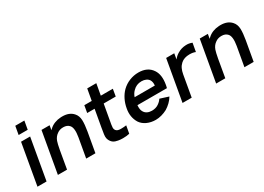

<svg xmlns="http://www.w3.org/2000/svg" viewBox="-12 -1518 3147 2289"><g transform="rotate(-30 1561.0 -373.5)"><path d="M304 -761.5 283.5 -646H158.5L179 -761.5ZM268.5 -562.5 170 0H45L143.5 -562.5Z M890.5 -272 842.5 0H715.5L762.5 -266.5Q783 -387 745.5 -428Q717.5 -460.5 663.5 -460.5Q614 -460.5 580 -434.5Q539 -407 520.5 -356Q515 -340 508.2 -312.2Q501.5 -284.5 494.5 -245L452 0H326L425 -562.5H536.5L526 -500L539.5 -513.5Q571 -543.5 611.8 -559.2Q652.5 -575 694.5 -577Q698.5 -577.5 704.8 -577.8Q711 -578 719.5 -578Q815 -578 865.5 -521Q901.5 -482 904 -421Q906 -360.5 890.5 -272Z M1184 -236.5Q1183 -227.5 1178 -203Q1173.5 -177.5 1173.5 -161.8Q1173.5 -146 1178 -135.5Q1191 -104.5 1233 -101Q1237 -100.5 1242.8 -100.2Q1248.5 -100 1257 -100Q1273 -100 1290.5 -101.2Q1308 -102.5 1327 -105L1308 0Q1271.5 9.5 1218.5 9.5Q1182 9.5 1153 4Q1114.5 -2 1091 -18.2Q1067.5 -34.5 1052 -66.5Q1041.5 -88.5 1042 -115Q1042.5 -141.5 1050 -180L1058 -230L1099.5 -464.5H997.5L1014.5 -562.5H1116.5L1144.5 -718.5H1269.5L1241.5 -562.5H1407L1390.5 -464.5H1224.5Z M1577.5 -154Q1592 -128.5 1618.8 -115.2Q1645.5 -102 1681.5 -102Q1735 -102 1773 -128Q1790.5 -140 1804.2 -153.5Q1818 -167 1827.5 -182.5L1945 -145Q1924 -109 1892.2 -78.5Q1860.5 -48 1825.5 -27Q1789 -7.5 1747.8 4Q1706.5 15.5 1667 15.5Q1602 15.5 1548 -9Q1494.5 -33.5 1465 -78Q1439 -120.5 1430.5 -170.5Q1422 -220.5 1432.5 -275Q1443 -337 1469.5 -391Q1496 -445 1536.5 -485.5Q1583 -530.5 1642.5 -554.2Q1702 -578 1766 -578Q1892 -578 1950.5 -489.5Q2000.5 -415 1978.5 -289.5Q1977.5 -282.5 1975.2 -271.5Q1973 -260.5 1969 -246H1563Q1557.5 -185.5 1577.5 -154ZM1625.5 -417.5Q1595.5 -387.5 1581.5 -345H1859.5Q1865 -391 1847 -422Q1832.5 -445 1806 -457Q1779.5 -469 1746 -469Q1674 -469 1625.5 -417.5Z M2504.5 -562.5 2483.5 -446Q2450.5 -460.5 2402.5 -460.5Q2328 -460.5 2283.5 -421Q2256.5 -397 2241.5 -365.5Q2226.5 -334 2219 -291.5L2168 0H2042L2141 -562.5H2252.5L2239 -484.5Q2266 -520.5 2305.5 -543.5Q2357 -574.5 2419 -577Q2462 -580 2504.5 -562.5Z M3069 -272 3021 0H2894L2941 -266.5Q2961.5 -387 2924 -428Q2896 -460.5 2842 -460.5Q2792.5 -460.5 2758.5 -434.5Q2717.5 -407 2699 -356Q2693.5 -340 2686.8 -312.2Q2680 -284.5 2673 -245L2630.5 0H2504.5L2603.5 -562.5H2715L2704.5 -500L2718 -513.5Q2749.5 -543.5 2790.2 -559.2Q2831 -575 2873 -577Q2877 -577.5 2883.2 -577.8Q2889.5 -578 2898 -578Q2993.5 -578 3044 -521Q3080 -482 3082.5 -421Q3084.5 -360.5 3069 -272Z"/></g></svg>

Font: Russisch Sans
Style: Bold Italic
Weight: 700
Italic angle: -10°
Designer: Michael Sharanda (font) & Cristiano Sobral (main changes)
Foundry: Michael Sharanda
Version: Version 2.00;September 8, 2020;FontCreator 13.0.0.2681 64-bi